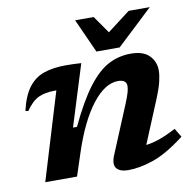

<svg xmlns="http://www.w3.org/2000/svg" viewBox="-82 -813 917 908"><g transform="rotate(-10 376.5 -359.0)"><path d="M44 -345 31 -348.5Q47.5 -419 77 -458Q106.5 -497 150.5 -512.2Q194.5 -527.5 254 -527.5Q275.5 -527.5 291.5 -527Q307.5 -526.5 330.5 -525L239 -231.5H258Q313 -348 362.2 -412.5Q411.5 -477 461.2 -502.8Q511 -528.5 568 -528.5Q628 -528.5 656.8 -499.2Q685.5 -470 685.5 -427.5Q685.5 -405.5 678.2 -374.8Q671 -344 650 -293L566 -90.5Q596.5 -94 631.2 -106.2Q666 -118.5 711.5 -142L736.5 -100Q649.5 -33 583.2 -10.5Q517 12 462.5 12Q423 12 406.8 -7.2Q390.5 -26.5 407.5 -68.5L504 -300.5Q518 -335 522.5 -352.2Q527 -369.5 527 -380.5Q527 -411.5 486.5 -411.5Q423.5 -411.5 361.8 -331.8Q300 -252 252.5 -106.5L217.5 0H65L192 -418.5H186Q137.5 -418.5 106 -403.8Q74.5 -389 44 -345ZM695.5 -729.5 522 -566.5H410.5L337 -729.5H426L484.5 -646L594 -729.5Z"/></g></svg>

Font: Newsreader 6pt SemiBold
Style: Italic
Weight: 600
Italic angle: -17°
Designer: Hugues Gentile
Foundry: Production Type
Version: Version 1.003; ttfautohint (v1.8.3)